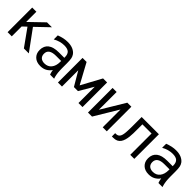

<svg xmlns="http://www.w3.org/2000/svg" viewBox="298 -1781 3017 3017"><g transform="rotate(45 1806.0 -273.0)"><path d="M115.2 -546.9H208V-319.8L443.8 -546.9H553.2L337.9 -340.8L586.9 0H477.1L274.9 -282.2L208 -219.2V0H115.2Z M852.5 14.2Q767.6 14.2 718.3 -33.2Q694.8 -55.7 681.6 -86.2Q668.5 -116.7 668.5 -159.7Q668.5 -250 730 -297.9Q790.5 -345.2 909.7 -345.2H1030.3V-359.4Q1030.3 -390.6 1022 -415Q1013.7 -439.5 997.1 -454.6Q981 -469.2 954.6 -476.6Q928.2 -483.9 893.1 -483.9Q846.7 -483.9 799.8 -470.7Q752.4 -457.5 708.5 -432.1V-522Q729 -529.8 753.9 -537.6Q778.8 -545.4 804.2 -550.8Q848.6 -560.1 893.6 -560.1Q928.2 -560.1 956.5 -554.9Q984.9 -549.8 1009.3 -539.6Q1031.7 -529.8 1052 -514.9Q1072.3 -500 1086.4 -480.5Q1096.7 -466.3 1103 -450.7Q1109.4 -435.1 1112.8 -419.9Q1120.6 -384.3 1120.6 -312V-200.2Q1121.6 -171.9 1122.1 -150.4Q1122.6 -128.9 1125 -110.4Q1127.4 -89.8 1130.6 -71.8Q1133.8 -53.7 1136.2 -44.4Q1139.6 -29.3 1144 -15.9Q1148.4 -2.4 1149.4 0H1059.1Q1056.6 -5.9 1053 -17.3Q1049.3 -28.8 1045.9 -42.5Q1043.5 -53.2 1041.3 -64.2Q1039.1 -75.2 1038.1 -83Q1023.9 -58.6 1001.7 -39.6Q979.5 -20.5 958 -9.3Q934.6 2.9 908.4 8.5Q882.3 14.2 852.5 14.2ZM871.1 -61Q944.8 -61 987.3 -112.8Q1030.3 -165.5 1030.3 -254.9V-274.9H916.5Q838.4 -274.9 798.3 -247.6Q777.3 -233.4 767.8 -212.6Q758.3 -191.9 758.3 -164.6Q758.3 -139.2 766.1 -120.4Q773.9 -101.6 788.1 -88.4Q802.2 -75.7 822.5 -68.4Q842.8 -61 871.1 -61Z M1233.9 -546.9H1323.7L1506.8 -209.5L1689.9 -546.9H1779.8V0H1689.9V-361.8L1551.8 -127H1461.9L1323.7 -361.8V0H1233.9Z M1901.4 -546.9H1991.2V-151.9L2229 -546.9H2318.8V0H2229V-395L1991.2 0H1901.4Z M2432.6 -73.2H2449.7Q2471.7 -73.2 2487.8 -80.3Q2503.9 -87.4 2515.1 -102.8Q2526.4 -118.2 2533 -142.1Q2539.6 -166 2542.5 -199.2Q2543.5 -211.9 2544.4 -229.2Q2545.4 -246.6 2546.1 -266.8Q2546.9 -287.1 2547.1 -309.1Q2547.4 -331.1 2547.4 -352.5V-546.9H2930.7V0H2840.8V-473.6H2637.2V-354Q2637.2 -314.9 2636.5 -273.7Q2635.7 -232.4 2631.1 -193.1Q2626.5 -153.8 2616.2 -118.7Q2606 -83.5 2587.4 -57.1Q2567.4 -28.8 2537.4 -14.4Q2507.3 0 2459.5 0H2432.6Z M3260.7 14.2Q3175.8 14.2 3126.5 -33.2Q3103 -55.7 3089.8 -86.2Q3076.7 -116.7 3076.7 -159.7Q3076.7 -250 3138.2 -297.9Q3198.7 -345.2 3317.9 -345.2H3438.5V-359.4Q3438.5 -390.6 3430.2 -415Q3421.9 -439.5 3405.3 -454.6Q3389.2 -469.2 3362.8 -476.6Q3336.4 -483.9 3301.3 -483.9Q3254.9 -483.9 3208 -470.7Q3160.6 -457.5 3116.7 -432.1V-522Q3137.2 -529.8 3162.1 -537.6Q3187 -545.4 3212.4 -550.8Q3256.8 -560.1 3301.8 -560.1Q3336.4 -560.1 3364.7 -554.9Q3393.1 -549.8 3417.5 -539.6Q3439.9 -529.8 3460.2 -514.9Q3480.5 -500 3494.6 -480.5Q3504.9 -466.3 3511.2 -450.7Q3517.6 -435.1 3521 -419.9Q3528.8 -384.3 3528.8 -312V-200.2Q3529.8 -171.9 3530.3 -150.4Q3530.8 -128.9 3533.2 -110.4Q3535.6 -89.8 3538.8 -71.8Q3542 -53.7 3544.4 -44.4Q3547.9 -29.3 3552.2 -15.9Q3556.6 -2.4 3557.6 0H3467.3Q3464.8 -5.9 3461.2 -17.3Q3457.5 -28.8 3454.1 -42.5Q3451.7 -53.2 3449.5 -64.2Q3447.3 -75.2 3446.3 -83Q3432.1 -58.6 3409.9 -39.6Q3387.7 -20.5 3366.2 -9.3Q3342.8 2.9 3316.7 8.5Q3290.5 14.2 3260.7 14.2ZM3279.3 -61Q3353 -61 3395.5 -112.8Q3438.5 -165.5 3438.5 -254.9V-274.9H3324.7Q3246.6 -274.9 3206.5 -247.6Q3185.5 -233.4 3176 -212.6Q3166.5 -191.9 3166.5 -164.6Q3166.5 -139.2 3174.3 -120.4Q3182.1 -101.6 3196.3 -88.4Q3210.4 -75.7 3230.7 -68.4Q3251 -61 3279.3 -61Z"/></g></svg>

Font: Hack
Style: Regular
Weight: 400
Monospace: yes
Designer: Christopher Simpkins
Foundry: Christopher Simpkins
Version: Version 2.019; ttfautohint (v1.4.1) -l 4 -r 80 -G 350 -x 0 -